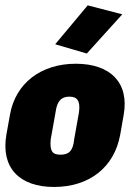

<svg xmlns="http://www.w3.org/2000/svg" viewBox="-39 -703 521 732"><path d="M167 9.8C299.3 9.8 396.5 -63 419.4 -189.9L432.6 -265.6C454.1 -387.2 382.3 -460 250 -460C118.7 -460 20.5 -387.2 -1 -265.6L-14.6 -189.9C-36.6 -63 35.6 9.8 167 9.8ZM191.4 -113.3C162.6 -113.3 149.9 -124.5 154.3 -171.4L172.9 -275.4C178.7 -319.8 196.3 -334.5 225.6 -334.5C254.4 -334.5 268.1 -319.8 262.2 -275.4L243.7 -171.4C239.3 -124.5 220.7 -113.3 191.4 -113.3ZM292 -499 427.2 -648.4 295.4 -682.6 171.4 -534.2Z"/></svg>

Font: Roboto Flex Super Cond Black
Style: Italic
Weight: 900
Width: 3
Italic angle: -10°
Designer: Berlow after Robertson
Foundry: Google
Version: Version 3.200;Glyphs 3.3 (3311)